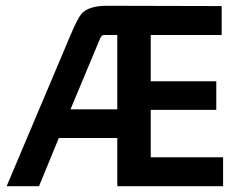

<svg xmlns="http://www.w3.org/2000/svg" viewBox="-20 -641 820 661"><path d="M114.3 0 182.6 -166H383.8V0H748V-99.6H499V-262.7H724.6V-361.3H499V-520.5H743.2V-620.1L348.6 -621.1Q285.2 -621.1 260.7 -593.8Q246.1 -576.2 221.7 -517.6L2.9 0ZM325.2 -509.8Q331.1 -520.5 336.9 -520.5H383.8V-264.6H222.7Z"/></svg>

Font: Gemunu Libre
Style: Bold
Weight: 700
Designer: Pushpananda Ekanayake, Sol Matas, Kosala Senevirathne
Foundry: Mooniak
Version: Version 1.001